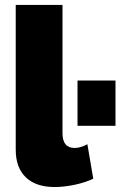

<svg xmlns="http://www.w3.org/2000/svg" viewBox="-20 -750 507 780"><path d="M43.9 -730H233.9V-209Q233.9 -148.9 283.2 -148.9Q307.1 -148.9 335 -164.1L358.9 -23.9Q325.7 -8.3 283 0.7Q240.2 9.8 202.1 9.8Q126 9.8 85 -29.5Q43.9 -68.8 43.9 -142.1ZM294.9 -238.8V-422.9H449.2V-238.8Z"/></svg>

Font: Rawline Black
Style: Regular
Weight: 900
Designer: Matt McInerney, Pablo Impallari, Rodrigo Fuenzalida
Foundry: Matt McInerney, Pablo Impallari, Rodrigo Fuenzalida
Version: Version 4.020;PS 004.020;hotconv 1.0.88;makeotf.lib2.5.64775